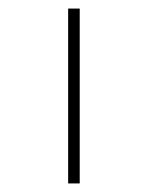

<svg xmlns="http://www.w3.org/2000/svg" viewBox="-20 -428 345 448"><path d="M139 0V-408H166V0Z"/></svg>

Font: EauTestText Extralight
Style: Italic
Weight: 250
Italic angle: -12°
Designer: Christian Thalmann (Catharsis Fonts)
Version: Version 0.001;PS 000.001;hotconv 1.0.88;makeotf.lib2.5.64775